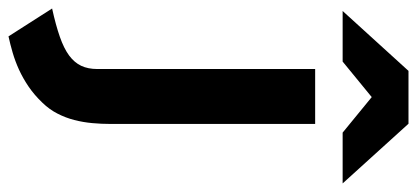

<svg xmlns="http://www.w3.org/2000/svg" viewBox="-353 -486 986 454"><g transform="rotate(90 140.0 -259.0)"><path d="M-66.9 110.8Q-27.3 102.1 0 92.5Q27.3 83 44.2 70.6Q61 58.1 68.6 42Q76.2 25.9 76.2 3.9V-511.2H206.1V-27.8Q206.1 -5.9 204.1 15.9Q202.1 37.6 196.8 58.3Q191.4 79.1 181.6 98.1Q171.9 117.2 155.8 133.8Q137.7 152.8 117.9 166.3Q98.1 179.7 77.9 189Q57.6 198.2 37.4 204.1Q17.1 210 -1 213.9ZM226.6 -576.2 142.6 -645 58.6 -576.2H-61L80.6 -731.9H205.6L346.7 -576.2Z"/></g></svg>

Font: Overpass
Style: Bold
Weight: 700
Designer: Delve Withrington
Foundry: Delve Fonts
Version: Version 1.001